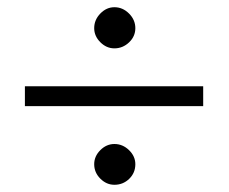

<svg xmlns="http://www.w3.org/2000/svg" viewBox="-20 -522 634 532"><path d="M297 -388Q275 -388 258 -405Q241 -422 241 -444Q241 -467 258 -484.5Q275 -502 297 -502Q320 -502 337.5 -484.5Q355 -467 355 -444Q355 -421 337.5 -404.5Q320 -388 297 -388ZM543 -283V-228H49V-283ZM355 -67Q355 -43 338 -26.5Q321 -10 297 -10Q275 -10 258 -27Q241 -44 241 -67Q241 -89 258 -106Q275 -123 297 -123Q320 -123 337.5 -106Q355 -89 355 -67Z"/></svg>

Font: GFS Neohellenic Rg
Style: Bold
Weight: 700
Designer: Designed by Takis Katsoulidis and George D. Matthiopoulos.
Foundry: Designed by Takis Katsoulidis and George D. Matthiopoulos.
Version: Version 1.0